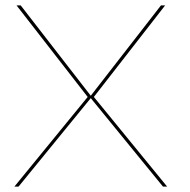

<svg xmlns="http://www.w3.org/2000/svg" viewBox="-20 -695 708 715"><path d="M33.5 0 306.5 -334 41.5 -675H57L318 -338.5L579.5 -675H595L329.5 -334L602.5 0H587L318 -329.5L49 0Z"/></svg>

Font: Anybody ExtraExpanded Thin
Style: Regular
Weight: 100
Width: 8
Designer: Tyler Finck
Foundry: Etcetera Type Company
Version: Version 1.010; ttfautohint (v1.8.3) -l 8 -r 50 -G 200 -x 14 